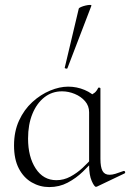

<svg xmlns="http://www.w3.org/2000/svg" viewBox="-20 -751 530 780"><path d="M180 9Q142 9 109 -10Q76 -29 56.5 -66.5Q37 -104 37 -160Q37 -217 57.5 -261.5Q78 -306 111.5 -336.5Q145 -367 183.5 -383Q222 -399 257 -399Q292 -399 324 -385.5Q356 -372 374 -349L342 -295Q342 -321 325.5 -340Q309 -359 283.5 -369.5Q258 -380 232 -380Q191 -380 160 -355.5Q129 -331 111.5 -288Q94 -245 94 -188Q94 -114 125 -66.5Q156 -19 209 -19Q239 -19 266 -33.5Q293 -48 316 -69.5Q339 -91 358 -113L366 -106Q344 -80 316.5 -53.5Q289 -27 255 -9Q221 9 180 9ZM370 8Q363 8 352.5 -16Q342 -40 342 -80V-361Q356 -368 364 -374Q372 -380 379 -394Q380 -396 384 -395Q388 -394 388 -392V-106Q388 -72 396.5 -56.5Q405 -41 425 -41Q436 -41 449 -45Q462 -49 481 -56Q486 -58 488 -53Q490 -48 485 -46L374 7Q372 8 370 8ZM254 -474Q253 -471 247.5 -472.5Q242 -474 243 -476L300 -716Q301 -719 309 -722.5Q317 -726 327.5 -728.5Q338 -731 345.5 -731Q353 -731 351 -727Z"/></svg>

Font: Cormorant Infant Light
Style: Regular
Weight: 300
Designer: Christian Thalmann (Catharsis Fonts)
Foundry: Catharsis Fonts
Version: Version 4.001